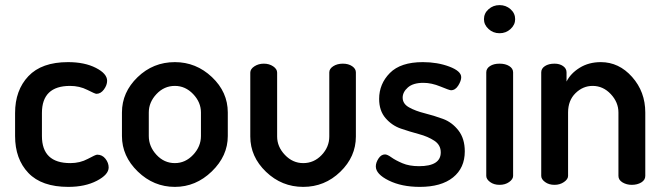

<svg xmlns="http://www.w3.org/2000/svg" viewBox="-20 -723 2595 751"><path d="M39 -191V-281Q39 -370 91 -425Q143 -480 246 -480Q311 -480 355 -457.5Q399 -435 399 -407Q399 -390 386.5 -373Q374 -356 357 -356Q352 -356 321.5 -371.5Q291 -387 254 -387Q144 -387 144 -281V-191Q144 -85 255 -85Q293 -85 323.5 -101.5Q354 -118 360 -118Q380 -118 392.5 -102Q405 -86 405 -68Q405 -40 359 -16Q313 8 247 8Q143 8 91 -46.5Q39 -101 39 -191Z M457 -191V-283Q457 -362 518 -421Q579 -480 664 -480Q747 -480 809 -421.5Q871 -363 871 -283V-191Q871 -113 808.5 -52.5Q746 8 664 8Q581 8 519 -52Q457 -112 457 -191ZM562 -191Q562 -150 592 -117.5Q622 -85 664 -85Q705 -85 735.5 -117.5Q766 -150 766 -191V-283Q766 -323 735.5 -355Q705 -387 664 -387Q622 -387 592 -355Q562 -323 562 -283Z M959 -189V-439Q959 -453 975 -463.5Q991 -474 1012 -474Q1033 -474 1048.5 -463.5Q1064 -453 1064 -439V-189Q1064 -149 1094.5 -117Q1125 -85 1166 -85Q1208 -85 1238 -116.5Q1268 -148 1268 -189V-440Q1268 -454 1283.5 -464Q1299 -474 1321 -474Q1343 -474 1357.5 -464Q1372 -454 1372 -440V-189Q1372 -110 1311 -51Q1250 8 1166 8Q1082 8 1020.5 -51Q959 -110 959 -189Z M1450 -72Q1450 -87 1460.5 -103Q1471 -119 1486 -119Q1495 -119 1511 -107.5Q1527 -96 1554 -84.5Q1581 -73 1619 -73Q1704 -73 1704 -127Q1704 -156 1679 -172.5Q1654 -189 1618.5 -198.5Q1583 -208 1548 -220Q1513 -232 1488 -261Q1463 -290 1463 -336Q1463 -395 1505 -437.5Q1547 -480 1634 -480Q1691 -480 1737.5 -462.5Q1784 -445 1784 -421Q1784 -407 1772.5 -388.5Q1761 -370 1744 -370Q1738 -370 1703 -384.5Q1668 -399 1636 -399Q1596 -399 1575.5 -381Q1555 -363 1555 -341Q1555 -317 1580 -303Q1605 -289 1641 -280Q1677 -271 1712.5 -258Q1748 -245 1773 -213Q1798 -181 1798 -131Q1798 -66 1752 -29Q1706 8 1622 8Q1551 8 1500.5 -17Q1450 -42 1450 -72Z M1873 -648Q1873 -671 1891 -687Q1909 -703 1934 -703Q1959 -703 1977 -687Q1995 -671 1995 -648Q1995 -626 1977 -609.5Q1959 -593 1934 -593Q1909 -593 1891 -609.5Q1873 -626 1873 -648ZM1882 -35V-440Q1882 -455 1896.5 -464.5Q1911 -474 1934 -474Q1957 -474 1972 -464.5Q1987 -455 1987 -440V-35Q1987 -22 1971.5 -11Q1956 0 1934 0Q1912 0 1897 -11Q1882 -22 1882 -35Z M2097 -35V-440Q2097 -455 2111.5 -464.5Q2126 -474 2149 -474Q2169 -474 2182.5 -464.5Q2196 -455 2196 -440V-404Q2212 -436 2247.5 -458Q2283 -480 2330 -480Q2401 -480 2452.5 -422Q2504 -364 2504 -283V-35Q2504 -19 2488.5 -9.5Q2473 0 2451 0Q2431 0 2415 -9.5Q2399 -19 2399 -35V-283Q2399 -323 2369 -355Q2339 -387 2298 -387Q2260 -387 2231 -358.5Q2202 -330 2202 -283V-35Q2202 -22 2186 -11Q2170 0 2149 0Q2127 0 2112 -11Q2097 -22 2097 -35Z"/></svg>

Font: TerminalDosisSemiBold
Style: Bold
Weight: 600
Designer: EdgarTolentino, PabloImpallari, IginoMarini
Foundry: EdgarTolentino, PabloImpallari, IginoMarini
Version: Version 1.006